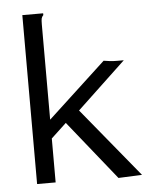

<svg xmlns="http://www.w3.org/2000/svg" viewBox="-50 -707 600 753"><g transform="rotate(-5 250.0 -330.5)"><path d="M199 -229 139 -173V0H66V-665H148V-658Q142 -652 140.5 -645Q139 -638 139 -621V-247L368 -459Q379 -457 392.5 -455.5Q406 -454 421 -454H447L255 -273L479 0L386 4Z"/></g></svg>

Font: Ligconsolata
Style: Regular
Weight: 400
Monospace: yes
Designer: Raph Levien, Cyreal, Brenton Simpson
Foundry: Raph Levien, Cyreal, Google
Version: Version 3.001; ttfautohint (v1.8.2.53-6de2)